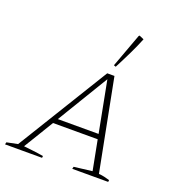

<svg xmlns="http://www.w3.org/2000/svg" viewBox="-156 -863 902 974"><g transform="rotate(20 295.0 -376.0)"><path d="M478 -22Q494 -21 509 -17.5Q524 -14 537 -10L536 0H342L345 -12L443 -24L412 -185H171L73 -24Q99 -21 125.5 -18Q152 -15 180 -10L179 0H-21L-18 -12L41 -24L343 -516H382ZM187 -212H407L354 -488ZM372 -562 361 -566 428 -748 432 -752 457 -741Q441 -701 419.5 -656.5Q398 -612 372 -562Z"/></g></svg>

Font: Piazzolla SC Thin
Style: Italic
Weight: 100
Italic angle: -11.3°
Designer: Juan Pablo del Peral
Foundry: Huerta Tipografica
Version: Version 1.330